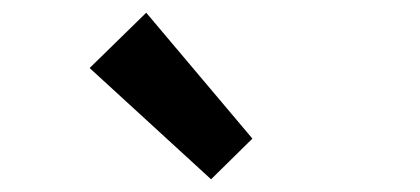

<svg xmlns="http://www.w3.org/2000/svg" viewBox="-20 -929 660 302"><path d="M312 -647 121 -822 210 -909 377 -711Z"/></svg>

Font: Noto Sans HK Thin SemiBold
Style: Regular
Weight: 600
Version: Version 2.004-H2;hotconv 1.0.118;makeotfexe 2.5.65603